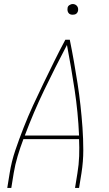

<svg xmlns="http://www.w3.org/2000/svg" viewBox="-20 -932 540 952"><path d="M16 0 28 -74Q37 -131 56 -187Q75 -243 97 -299Q119 -355 144 -409.5Q169 -464 195.5 -518.5Q222 -573 248.5 -627Q275 -681 304 -735H326Q337 -681 346.5 -627Q356 -573 364.5 -518.5Q373 -464 379 -409.5Q385 -355 389 -299Q393 -243 393 -187Q393 -131 384 -74L372 0H352L364 -74Q371 -116 372.5 -158Q374 -200 372 -242H96Q80 -200 67.5 -158Q55 -116 48 -74L36 0ZM103 -260H372Q367 -375 350 -487Q333 -599 312 -709Q254 -599 200 -487Q146 -375 103 -260ZM340 -859Q334 -859 328.5 -861Q323 -863 319.5 -868Q316 -873 315 -879Q314 -885 315 -891Q315 -896 317.5 -900Q320 -904 324 -906.5Q328 -909 332 -910.5Q336 -912 341 -912Q347 -912 352.5 -909.5Q358 -907 362 -902Q366 -897 367 -891Q368 -885 367 -879Q366 -874 363.5 -870Q361 -866 357.5 -863.5Q354 -861 349.5 -860Q345 -859 340 -859Z"/></svg>

Font: Iosevka Curly Thin
Style: Italic
Weight: 100
Italic angle: -9°
Monospace: yes
Designer: Belleve Invis
Foundry: Belleve Invis
Version: Version 22.1.2; ttfautohint (v1.8.4)